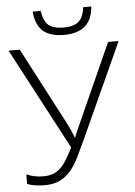

<svg xmlns="http://www.w3.org/2000/svg" viewBox="-58 -887 662 941"><g transform="rotate(-5 273.0 -416.5)"><path d="M125 9.3Q71.3 9.3 38.1 -4.4V-51.3Q77.1 -34.7 120.6 -34.7Q153.3 -34.7 176.8 -45.7Q200.2 -56.6 220 -81.3Q239.7 -106 268.6 -164.1L4.4 -663.1H59.6L262.2 -275.9Q277.8 -244.6 290.5 -210.9H292.5L303.7 -238.8L494.1 -663.1H545.9L333.5 -196.8Q313 -151.9 294.4 -114Q275.9 -76.2 253.2 -49.1Q230.5 -22 200 -6.3Q169.4 9.3 125 9.3ZM282.7 -716.3Q215.3 -716.3 179.9 -746.3Q144.5 -776.4 138.7 -843.3H178.2Q185.1 -793.5 209.2 -772.9Q233.4 -752.4 283.7 -752.4Q333.5 -752.4 357.7 -773.7Q381.8 -794.9 387.2 -843.3H427.2Q418 -716.3 282.7 -716.3Z"/></g></svg>

Font: Bpm'online Open Sans Light
Style: Regular
Weight: 300
Foundry: Ascender Corporation
Version: Version 1.10